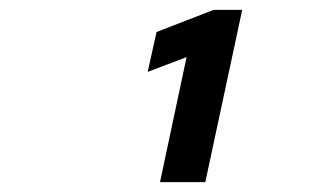

<svg xmlns="http://www.w3.org/2000/svg" viewBox="-20 -720 640 390"><path d="M305 -350 359 -604 280 -574 298 -655 414 -700H472L397 -350Z"/></svg>

Font: Red Hat Mono
Style: Italic
Weight: 300
Italic angle: -12°
Monospace: yes
Designer: Pentagram, MCKL
Foundry: Pentagram, MCKL
Version: Version 1.023